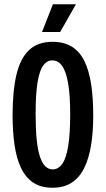

<svg xmlns="http://www.w3.org/2000/svg" viewBox="-20 -868 496 900"><path d="M226 12Q171 12 135 -12.5Q99 -37 78 -82Q57 -127 48 -189.5Q39 -252 39 -327Q39 -441 57 -517.5Q75 -594 116 -633Q157 -672 226 -672Q280 -672 316.5 -649.5Q353 -627 375 -583Q397 -539 407 -474.5Q417 -410 417 -326Q417 -250 407 -188Q397 -126 375 -81Q353 -36 316.5 -12Q280 12 226 12ZM227 -74Q253 -74 271.5 -99.5Q290 -125 299.5 -182Q309 -239 309 -332Q309 -421 299.5 -476.5Q290 -532 271.5 -558.5Q253 -585 225 -585Q200 -585 182.5 -561Q165 -537 156 -482Q147 -427 147 -336Q147 -264 152 -214Q157 -164 167.5 -133Q178 -102 193 -88Q208 -74 227 -74ZM262 -718H177L228 -848H336Z"/></svg>

Font: Bricolage Grotesque 48pt Condensed Medium
Style: Regular
Weight: 500
Width: 3
Designer: Mathieu Triay
Foundry: Atelier Triay
Version: Version 1.001;gftools[0.9.33.dev8+g029e19f]